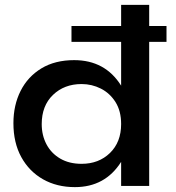

<svg xmlns="http://www.w3.org/2000/svg" viewBox="-20 -762 721 787"><path d="M287 5Q213 5 156.2 -27.2Q99.5 -59.5 67.2 -118.2Q35 -177 35 -257Q35 -331 64.5 -389.5Q94 -448 149.8 -481.8Q205.5 -515.5 284 -515.5Q411 -515.5 476.5 -411V-590.5H273V-655.5H476.5V-742H591.5V-655.5H662.5V-590.5H591.5V0H476.5V-98.5Q411 5 287 5ZM314.5 -90.5Q385 -90.5 430.8 -135Q476.5 -179.5 476.5 -253.5Q476.5 -307 453.5 -343.5Q430.5 -380 393.5 -398.8Q356.5 -417.5 314.5 -417.5Q243.5 -417.5 197.2 -373Q151 -328.5 151 -253.5Q151 -207.5 170.5 -170.5Q190 -133.5 226.8 -112Q263.5 -90.5 314.5 -90.5Z"/></svg>

Font: Argentum Novus Medium
Style: Regular
Weight: 500
Designer: Julieta Ulanovsky (font) & Cristiano Sobral (main changes)
Foundry: Julieta Ulanovsky (font) & Cristiano Sobral (main changes)
Version: Version 3.00;November 27, 2020;FontCreator 13.0.0.2655 64-bi